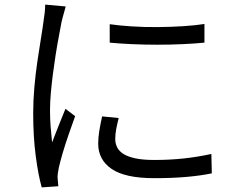

<svg xmlns="http://www.w3.org/2000/svg" viewBox="-20 -780 1040 833"><path d="M456 -675Q497 -669 551.5 -665.5Q606 -662 664.5 -662.5Q723 -663 776.5 -666.5Q830 -670 867 -676V-595Q827 -591 773.5 -588.5Q720 -586 662.5 -586Q605 -586 551 -588.5Q497 -591 456 -595ZM495 -268Q488 -241 484 -219Q480 -197 480 -176Q480 -159 487.5 -142.5Q495 -126 513.5 -113.5Q532 -101 565 -93.5Q598 -86 649 -86Q717 -86 777 -92.5Q837 -99 897 -112L899 -28Q852 -18 789.5 -12.5Q727 -7 649 -7Q523 -7 464.5 -47Q406 -87 406 -157Q406 -182 410.5 -210.5Q415 -239 423 -275ZM265 -752Q263 -744 259.5 -731.5Q256 -719 252.5 -706.5Q249 -694 247 -685Q242 -657 235 -620.5Q228 -584 221.5 -542.5Q215 -501 209.5 -458.5Q204 -416 200.5 -376Q197 -336 197 -302Q197 -265 199.5 -232Q202 -199 206 -162Q215 -185 225 -211Q235 -237 245.5 -262.5Q256 -288 264 -308L306 -276Q293 -240 278 -197Q263 -154 251.5 -114.5Q240 -75 235 -52Q233 -41 231 -28Q229 -15 230 -7Q231 1 231.5 10.5Q232 20 233 28L161 33Q146 -20 135 -103.5Q124 -187 124 -288Q124 -343 129 -400.5Q134 -458 142 -512.5Q150 -567 157.5 -612.5Q165 -658 169 -689Q172 -707 174 -725.5Q176 -744 176 -760Z"/></svg>

Font: Farlight84_Sys_V01
Style: Regular
Weight: 400
Designer: Ryoko NISHIZUKA  (kana, bopomofo & ideographs); Paul D. Hunt (Latin, Greek & Cyrillic); Sandoll Communications , Soo-you
Foundry: Adobe
Version: Version 2.004;October 29, 2024;FontCreator 14.0.0.2814 64-bi